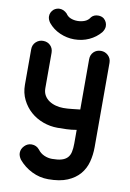

<svg xmlns="http://www.w3.org/2000/svg" viewBox="-101 -989 719 1058"><g transform="rotate(10 259.0 -460.0)"><path d="M252 -879Q274 -879 293 -886.5Q312 -894 323 -912Q337 -928 361 -928Q380 -928 393 -918Q412 -901 412 -877Q412 -860 399 -842Q373 -811 335 -793.5Q297 -776 252 -776Q211 -776 172 -793Q133 -810 107 -842Q94 -860 94 -877Q94 -900 113 -917Q128 -928 145 -928Q168 -928 187 -909Q197 -893 214.5 -886Q232 -879 252 -879ZM467 -211Q467 -167 456.5 -127.5Q446 -88 420.5 -58Q395 -28 352.5 -10Q310 8 245 8Q197 8 153.5 -13.5Q110 -35 79 -72Q66 -91 66 -108Q66 -130 83 -147.5Q100 -165 123 -165Q150 -165 167 -144Q181 -125 202.5 -115.5Q224 -106 247 -106Q279 -106 299.5 -112Q320 -118 332 -130.5Q344 -143 348.5 -163Q353 -183 353 -211V-287Q325 -282 297.5 -281Q270 -280 247 -280Q205 -280 165.5 -294.5Q126 -309 96 -335.5Q66 -362 47.5 -399.5Q29 -437 29 -482V-681Q29 -706 46 -722Q63 -738 86 -738Q111 -738 127 -722Q143 -706 143 -681V-483Q143 -460 153 -443Q163 -426 179.5 -415Q196 -404 217 -398.5Q238 -393 259 -393Q282 -393 308 -396L353 -401V-682Q353 -707 369 -723Q385 -739 410 -739Q433 -739 450 -723Q467 -707 467 -682Z"/></g></svg>

Font: VDS
Style: Bold
Weight: 700
Designer: artmaker
Foundry: artmaker
Version: Version 1.000 2009 initial release